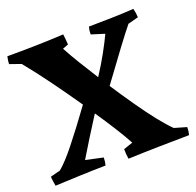

<svg xmlns="http://www.w3.org/2000/svg" viewBox="-118 -782 936 916"><g transform="rotate(-20 349.5 -324.0)"><path d="M13 9Q11 -3 9 -15Q7 -27 7 -39L57 -52Q92 -81 142.5 -144Q193 -207 268 -310Q217 -384 163.5 -457.5Q110 -531 60 -592L3 -612Q3 -622 4.5 -631Q6 -640 8 -650Q79 -650 150.5 -651.5Q222 -653 294 -657Q296 -644 297 -631Q298 -618 299 -604L270 -593Q290 -555 319 -507.5Q348 -460 381 -408Q415 -460 441 -507.5Q467 -555 484 -591L417 -612Q417 -632 422 -650Q479 -651 536 -652Q593 -653 650 -657Q656 -635 657 -612L604 -598Q577 -565 533 -506Q489 -447 418 -350Q458 -289 498 -231.5Q538 -174 574 -128.5Q610 -83 637 -57L699 -39Q699 -18 694 0Q616 1 538.5 2.5Q461 4 384 7Q380 -18 380 -43L427 -59Q405 -100 374 -149Q343 -198 307 -251Q274 -200 243.5 -150.5Q213 -101 187 -58L275 -39Q275 -18 270 0Q206 1 141.5 3.5Q77 6 13 9Z"/></g></svg>

Font: Labrada
Style: Bold
Weight: 700
Designer: Mercedes Jáuregui
Foundry: Omnibus-Type Team
Version: Version 1.000; ttfautohint (v1.8.4.7-5d5b)